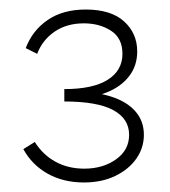

<svg xmlns="http://www.w3.org/2000/svg" viewBox="-20 -782 356 403"><path d="M133 -575V-590Q179 -590 212.5 -579.5Q246 -569 264 -548.5Q282 -528 282 -499Q282 -472 266.5 -449.5Q251 -427 222.5 -413Q194 -399 156 -399Q113 -399 80 -417.5Q47 -436 29 -469L53 -484Q70 -457 96.5 -442.5Q123 -428 157 -428Q196 -428 223.5 -447.5Q251 -467 251 -499Q251 -533 217.5 -551Q184 -569 115 -569V-595Q175 -595 206 -614.5Q237 -634 237 -669Q237 -702 213 -717.5Q189 -733 156 -733Q120 -733 94.5 -715.5Q69 -698 58 -669L34 -681Q48 -718 80 -740Q112 -762 160 -762Q213 -762 240.5 -737Q268 -712 268 -674Q268 -644 251 -622Q234 -600 204 -588Q174 -576 133 -575Z"/></svg>

Font: Ysabeau ExtraLight
Style: Regular
Weight: 250
Designer: Christian Thalmann (Catharsis Fonts)
Version: Version 2.002